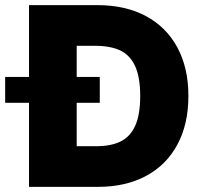

<svg xmlns="http://www.w3.org/2000/svg" viewBox="-65 -727 796 747"><path d="M47.9 0V-327.1H-44.9V-427.7H47.9V-707H314.5Q422.9 -707 502.4 -664.6Q582 -622.1 625 -542.5Q668 -462.9 668 -353.5Q668 -244.1 625.2 -164.6Q582.5 -85 503.2 -42.5Q423.8 0 316.4 0ZM309.6 -158.2Q366.7 -158.2 404.1 -176.5Q441.4 -194.8 460.9 -237.5Q480.5 -280.3 480.5 -353.5Q480.5 -426.8 460.7 -469.7Q440.9 -512.7 402.6 -530.8Q364.3 -548.8 304.7 -548.8H233.4V-427.7H323.2V-327.1H233.4V-158.2Z"/></svg>

Font: Pretendard Std Black
Style: Regular
Weight: 900
Designer: Base glyphs from Inter by Rasmus Andersson; Hangeul glyphs from Noto Sans CJK(Source Han Sans) by Jang Soo-young and Kan
Foundry: Kil Hyung-jin
Version: Version 1.309